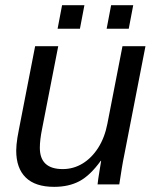

<svg xmlns="http://www.w3.org/2000/svg" viewBox="-20 -705 596 734"><path d="M365.2 -90.3Q324.7 -34.2 283.9 -12.5Q243.2 9.3 187 9.3Q114.7 9.3 78.4 -26.4Q42 -62 42 -129.4Q42 -140.1 43.2 -152.3Q44.4 -164.6 46.6 -179Q48.8 -193.4 52.2 -209.5L114.3 -528.3H202.6L141.1 -213.4Q132.3 -170.4 132.3 -140.1Q132.3 -58.6 219.7 -58.6Q260.7 -58.6 295.7 -79.8Q330.6 -101.1 355.5 -140.1Q380.4 -179.2 390.6 -232.4L448.2 -528.3H536.1L455.1 -112.8Q450.2 -89.8 445.6 -61.5Q440.9 -33.2 436 0H353Q353 -3.9 355.5 -20.5Q357.9 -37.1 361.3 -57.1Q364.7 -77.1 366.7 -90.3ZM489.3 -685.1 472.2 -595.2H387.7L404.8 -685.1ZM302.7 -685.1 285.6 -595.2H200.2L217.3 -685.1Z"/></svg>

Font: Arimo
Style: Italic
Weight: 400
Italic angle: -12°
Designer: Steve Matteson
Foundry: Monotype Imaging Inc.
Version: Version 1.33